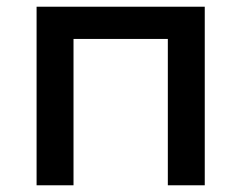

<svg xmlns="http://www.w3.org/2000/svg" viewBox="-20 -552 719 572"><path d="M89 0V-532H590V0H480V-436H199V0Z"/></svg>

Font: Argentum Sans
Style: Regular
Weight: 400
Designer: Julieta Ulanovsky, Owen Earl, Chris M. Simpson, Rasmus Andersson, Cristiano Sobral
Foundry: The Argentum Sans Project Authors
Version: Version 3.135; ttfautohint (v1.8.4.7-5d5b-dirty)